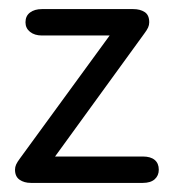

<svg xmlns="http://www.w3.org/2000/svg" viewBox="-20 -402 385 422"><path d="M101 -58 297 -328Q303 -336 305.5 -341.5Q308 -347 308 -353Q308 -369 298 -375.5Q288 -382 273 -382H72Q56 -382 46 -374.5Q36 -367 36 -353Q36 -340 46 -332Q56 -324 72 -324H221L24 -54Q18 -46 15.5 -40.5Q13 -35 13 -29Q13 -14 23 -7Q33 0 48 0H294Q311 0 320 -8Q329 -16 329 -29Q329 -43 320 -50.5Q311 -58 294 -58Z"/></svg>

Font: Beiruti
Style: Regular
Weight: 400
Version: Version 1.00